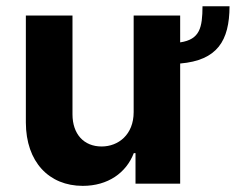

<svg xmlns="http://www.w3.org/2000/svg" viewBox="-20 -596 765 623"><path d="M724.8 -575.6H637.1C636.7 -506.7 628.9 -468 564.6 -458.5V-545.5H413.7V-232.2C413.7 -159.1 364 -120.7 309.7 -120.7C252.1 -120.7 215.2 -160.9 215.2 -225.1V-545.5H63.9V-198.2C64.3 -70.7 138.8 7.1 248.6 7.1C330.3 7.1 389.6 -35.2 414.1 -99.1H419.7V0H564.6V-389.9C685 -400.2 724.4 -463.4 724.8 -575.6Z"/></svg>

Font: Magic Ui Pro
Style: Bold
Weight: 700
Designer: Stefan Endress, Andreas Faust
Version: Version 1.000;FEAKit 1.0